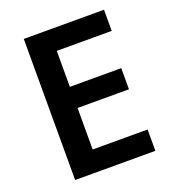

<svg xmlns="http://www.w3.org/2000/svg" viewBox="-131 -814 820 913"><g transform="rotate(-20 279.0 -357.0)"><path d="M499 0H93V-714H499V-607H221V-425H481V-318H221V-108H499Z"/></g></svg>

Font: Noto Sans Cham SemiBold
Style: Regular
Weight: 600
Version: Version 2.002